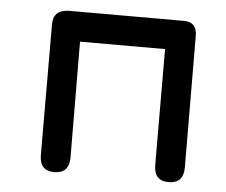

<svg xmlns="http://www.w3.org/2000/svg" viewBox="-43 -553 734 624"><g transform="rotate(5 323.5 -241.0)"><path d="M155.3 -504.4Q106.4 -502.4 106.4 -455.6L107.4 -29.8Q107.4 22 155.3 22Q204.1 22 204.1 -29.8L202.1 -407.7H479.5Q480 -218.8 480.5 -29.8Q480.5 22 528.3 22Q577.1 22 577.1 -29.8L575.2 -459.5Q575.2 -506.3 528.3 -504.4Q526.9 -504.4 525.4 -504.4Q522.9 -504.4 520.5 -504.4H165Q164.1 -504.4 163.1 -504.4Q159.2 -504.4 155.3 -504.4Z"/></g></svg>

Font: Comic Relief
Style: Regular
Weight: 400
Designer: Jeff Davis
Foundry: Loudifier
Version: Version 1.200; ttfautohint (v1.8.4.7-5d5b)